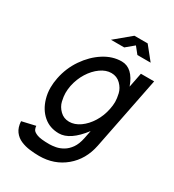

<svg xmlns="http://www.w3.org/2000/svg" viewBox="-205 -807 993 1097"><g transform="rotate(30 291.5 -258.5)"><path d="M276.4 -80.1Q312.5 -80.1 347.2 -104.5Q381.8 -128.9 407.5 -170.2Q433.1 -211.4 442.9 -261.2Q448.2 -286.6 448.2 -310.1Q448.2 -332 441.2 -362.5Q434.1 -393.1 409.2 -417.7Q384.3 -442.4 348.1 -442.4Q312.5 -442.4 277.8 -417.7Q243.2 -393.1 217.5 -352.1Q191.9 -311 181.6 -261.2Q176.8 -235.8 176.8 -212.4Q176.8 -190.4 183.8 -159.7Q190.9 -128.9 215.8 -104.5Q240.7 -80.1 276.4 -80.1ZM495.1 -522.9H582.5L487.3 -43.5Q467.3 56.2 396.2 115.5Q325.2 174.8 225.6 174.8Q196.3 174.8 164.1 170.9Q131.8 167 104 155Q76.2 143.1 58.1 118.7Q40 94.2 37.6 54.2L126.5 33.7V35.2Q126.5 44.9 132.1 56.9Q137.7 68.8 161.6 78.1Q185.5 87.4 242.7 87.4Q261.2 87.4 284.7 83Q308.1 78.6 331.3 64.9Q354.5 51.3 372.8 25.4Q391.1 -0.5 399.9 -43.5L410.2 -95.7Q332.5 6.8 258.8 6.8Q198.7 6.8 156.7 -29.3Q114.7 -65.4 97.2 -126.5Q87.4 -159.7 87.4 -196.8Q87.4 -227.5 94.2 -261.2Q108.9 -335 150.6 -396Q192.4 -457 249 -493.2Q305.7 -529.3 365.7 -529.3Q439.5 -529.3 476.1 -426.8ZM441.9 -692.4 511.7 -605.5H424.3L389.6 -648.9L337.4 -605.5H250L354.5 -692.4Z"/></g></svg>

Font: Qaz
Style: Italic
Weight: 400
Italic angle: -11.25°
Designer: GGBotNet
Foundry: f0n7
Version: 0.70